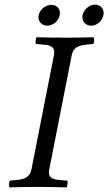

<svg xmlns="http://www.w3.org/2000/svg" viewBox="-20 -808 468 830"><path d="M213 -569 116 -76C110 -48 95 -34 54 -30L23 -27C19 -23 17 -7 21 2C66 1 102 0 141 0C179 0 224 1 268 2C271 -2 274 -22 271 -27L237 -30C198 -33 187 -46 193 -76L290 -569C296 -597 311 -611 352 -615L383 -618C387 -622 389 -638 385 -647C340 -646 304 -645 265 -645C227 -645 182 -646 138 -647C135 -643 132 -623 135 -618L169 -615C208 -612 219 -599 213 -569ZM337 -743C336 -740 336 -737 336 -735C336 -713 352 -697 374 -697C399 -697 423 -718 427 -743C428 -745 428 -749 428 -752C428 -772 413 -788 391 -788C366 -788 342 -767 337 -743ZM147 -742C147 -739 146 -736 146 -734C146 -713 162 -697 184 -697C209 -697 233 -717 238 -742C238 -745 239 -748 239 -751C239 -772 224 -787 202 -787C177 -787 152 -767 147 -742Z"/></svg>

Font: Libertinus Serif
Style: Italic
Weight: 400
Italic angle: -12°
Designer: Philipp H. Poll, Khaled Hosny
Foundry: Caleb Maclennan
Version: Version 7.050;RELEASE